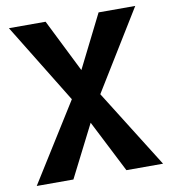

<svg xmlns="http://www.w3.org/2000/svg" viewBox="-79 -762 744 831"><g transform="rotate(-10 293.0 -346.5)"><path d="M409.7 0H570.8L355.5 -343.3L570.8 -693.4H409.7L293 -460.4L176.8 -693.4H15.6L230.5 -343.3L15.6 0H176.8L293 -229Z"/></g></svg>

Font: CaskaydiaCove Nerd Font
Style: Bold
Weight: 700
Designer: Aaron Bell
Foundry: Saja Typeworks
Version: Version 2111.1;Nerd Fonts 2.3.0